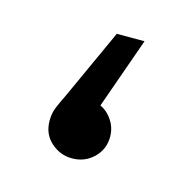

<svg xmlns="http://www.w3.org/2000/svg" viewBox="-47 -248 289 294"><g transform="rotate(15 97.0 -101.0)"><path d="M82 -95Q109 -95 123 -80.5Q137 -66 137 -47Q137 -27 123 -13.5Q109 0 89 0Q70 0 55.5 -13Q41 -26 41 -47Q41 -59 45 -68.5Q49 -78 54 -88L106 -202H150L99 -58Z"/></g></svg>

Font: Alexandria Light
Style: Regular
Weight: 300
Designer: Mohamed Gaber
Foundry: Kief Type Foundry
Version: Version 5.100